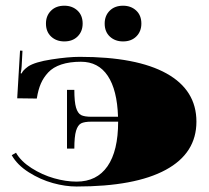

<svg xmlns="http://www.w3.org/2000/svg" viewBox="-20 -662 748 686"><path d="M209.8 -641.6Q238.2 -641.6 256.8 -624.3Q275.3 -607.1 275.3 -577.8Q275.3 -549.8 257.4 -531.9Q239.5 -514 209.8 -514Q181.4 -514 162.8 -531.2Q144.2 -548.5 144.2 -577.8Q144.2 -605.8 162.2 -623.7Q180.1 -641.6 209.8 -641.6ZM419.6 -641.6Q448 -641.6 466.6 -624.3Q485.1 -607.1 485.1 -577.8Q485.1 -549.8 467.2 -531.9Q449.3 -514 419.6 -514Q391.2 -514 372.6 -531.2Q354 -548.5 354 -577.8Q354 -605.8 371.9 -623.7Q389.9 -641.6 419.6 -641.6ZM41.5 -310.8 51.6 -481.2 60.3 -480.8 57.3 -424.8Q56.8 -412.6 53.8 -400.3L57.3 -399.5Q60.8 -410 80.4 -424.4Q104.9 -440.6 164.3 -449.7Q223.8 -458.9 264.9 -458.9Q468.1 -458.9 575 -399.5Q681.8 -340 681.8 -227.3Q681.8 -114.5 572.1 -55.1Q462.4 4.4 253.5 4.4Q213.3 4.4 168.9 -7.9Q124.6 -20.1 83 -46.3Q41.5 -72.6 21.9 -107.5L37.2 -116.3Q54.6 -85.7 92.7 -61.4Q130.7 -37.2 173.1 -25.1Q215.5 -13.1 253.5 -13.1Q326 -13.1 364.1 -68Q402.1 -122.8 402.1 -227.3H306.8Q281.5 -227.3 269.7 -221.2Q257.9 -215 251.7 -194.5Q245.6 -174 245.6 -131.1H219.4V-340.9H245.6Q245.6 -298.1 251.7 -277.5Q257.9 -257 269.7 -250.9Q281.5 -244.8 306.8 -244.8H401.7Q398.6 -340.9 364.9 -391.2Q331.3 -441.4 269.2 -441.4Q228.6 -441.4 199.1 -431.6Q169.6 -421.8 152.3 -403.2Q135.1 -384.6 125.9 -363.2Q116.7 -341.8 111.9 -312.5L111.5 -309.9Z"/></svg>

Font: FoglihtenBlackPcs
Style: BlackPcs
Weight: 900
Version: Version 0.75